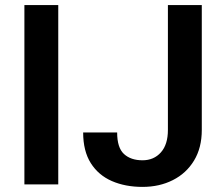

<svg xmlns="http://www.w3.org/2000/svg" viewBox="-20 -731 885 761"><path d="M210.9 -710.9V0H76.7V-710.9ZM645.5 -215.8V-710.9H779.8V-215.8Q779.8 -145 749 -94.5Q718.3 -43.9 665 -17.1Q611.8 9.8 544.9 9.8Q476.6 9.8 423.3 -13.4Q370.1 -36.6 339.8 -84.5Q309.6 -132.3 309.6 -206.1H444.3Q444.3 -145.5 471.4 -120.6Q498.5 -95.7 544.9 -95.7Q589.8 -95.7 617.7 -127Q645.5 -158.2 645.5 -215.8Z"/></svg>

Font: Vazirmatn RD FD SemiBold
Style: Regular
Weight: 600
Designer: Saber Rastikerdar
Foundry: Saber Rastikerdar
Version: Version 33.003